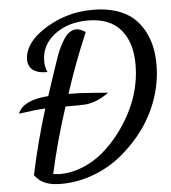

<svg xmlns="http://www.w3.org/2000/svg" viewBox="-56 -772 810 908"><g transform="rotate(-5 349.5 -317.5)"><path d="M74.2 35.2C102.1 72.8 141.1 85.9 199.2 85.9C251.5 85.9 303.2 76.2 353.5 57.1C403.8 38.1 449.7 11.7 490.2 -22.5C530.8 -56.2 566.9 -94.7 598.1 -138.2C660.2 -225.1 695.8 -331.5 695.8 -435.1C695.8 -497.1 685.5 -550.8 658.2 -600.1C644.5 -625 627.4 -646 606.9 -663.6C565.9 -698.7 501 -721.2 420.9 -721.2C372.6 -721.2 329.6 -715.3 292 -703.1C245.1 -689 197.3 -664.6 156.7 -632.8C115.7 -601.1 87.9 -557.1 87.9 -514.2C87.9 -470.7 119.1 -446.8 171.9 -446.8H179.2L176.8 -452.1C170.9 -467.3 168 -482.9 168 -499C168 -550.3 189.5 -591.8 231.9 -624.5C274.4 -656.7 327.1 -672.9 389.2 -672.9C458.5 -672.9 510.7 -652.8 545.4 -612.3C580.1 -571.8 597.2 -516.6 597.2 -445.8C597.2 -397.9 590.3 -351.6 576.2 -306.2C558.6 -247.6 527.3 -185.5 480 -124C456.1 -93.3 430.2 -65.9 402.3 -42C374.5 -18.1 342.3 1.5 306.2 16.6C270 31.7 233.4 39.1 195.8 39.1C191.4 39.1 185.1 38.6 177.7 37.6C169.9 36.6 165.5 36.1 164.1 36.1C186.5 -66.4 215.3 -170.9 250 -276.9H303.2C315.4 -276.9 332 -277.3 352.1 -278.8C385.7 -284.2 417 -296.9 446.8 -317.9L457 -324.2L443.8 -325.2C435.5 -325.7 418 -327.1 390.6 -329.6C362.8 -331.5 340.3 -333 322.8 -334C304.7 -334.5 287.1 -335 269 -335C300.8 -432.1 335.9 -526.4 375 -617.2L376 -619.1L373 -621.1C356.4 -631.3 343.3 -636.2 333 -636.2C309.6 -636.2 288.1 -620.6 272 -594.7C255.9 -568.8 248 -551.8 237.8 -525.9C234.4 -517.1 230 -504.4 224.6 -488.3C219.2 -472.2 215.3 -461.4 213.9 -457C193.8 -397.5 180.2 -356 172.9 -333C97.2 -327.6 49.8 -306.6 30.8 -269L27.8 -262.2L37.1 -263.2C82.5 -270 121.1 -274.4 153.8 -275.9C122.6 -176.3 95.7 -73.7 73.2 32.2V34.2Z"/></g></svg>

Font: Dancing Script
Style: Regular
Weight: 800
Designer: Pablo Impallari
Foundry: Pablo Impallari
Version: Version 2.001